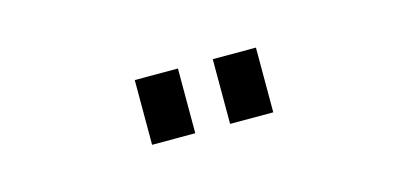

<svg xmlns="http://www.w3.org/2000/svg" viewBox="-28 -705 642 302"><g transform="rotate(-15 293.0 -553.5)"><path d="M194.3 -501V-606.4H264.6V-501ZM321.3 -501V-606.4H391.6V-501Z"/></g></svg>

Font: Thabit
Style: Regular
Weight: 500
Designer: Regenerated by Nadim Shaikli
Foundry: MAK Alagha
Version: 0.01